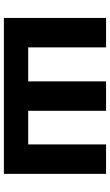

<svg xmlns="http://www.w3.org/2000/svg" viewBox="196 -774 578 1011"><g transform="rotate(90 485.5 -269.0)"><path d="M896 -538V0H75V-538H230V-128H409V-538H564V-128H741V-538Z"/></g></svg>

Font: Montserrat-Bold
Style: Bold
Weight: 700
Version: Version 7.200